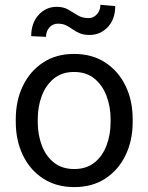

<svg xmlns="http://www.w3.org/2000/svg" viewBox="-20 -760 610 790"><path d="M44.9 -258.3V-269.5Q44.9 -346.2 74.2 -406.7Q103.5 -467.3 157.2 -502.7Q210.9 -538.1 284.7 -538.1Q359.4 -538.1 413.3 -502.7Q467.3 -467.3 496.6 -406.7Q525.9 -346.2 525.9 -269.5V-258.3Q525.9 -182.1 496.6 -121.3Q467.3 -60.5 413.6 -25.4Q359.9 9.8 285.6 9.8Q211.4 9.8 157.5 -25.4Q103.5 -60.5 74.2 -121.3Q44.9 -182.1 44.9 -258.3ZM135.3 -269.5V-258.3Q135.3 -206.1 151.9 -161.9Q168.5 -117.7 201.9 -91.1Q235.4 -64.5 285.6 -64.5Q335.4 -64.5 368.7 -91.1Q401.9 -117.7 418.5 -161.9Q435.1 -206.1 435.1 -258.3V-269.5Q435.1 -321.3 418.2 -365.5Q401.4 -409.7 368.2 -436.8Q335 -463.9 284.7 -463.9Q234.9 -463.9 201.7 -436.8Q168.5 -409.7 151.9 -365.5Q135.3 -321.3 135.3 -269.5ZM393.1 -740.2 454.1 -734.9Q454.1 -681.2 423.6 -648.7Q393.1 -616.2 348.6 -616.2Q323.7 -616.2 307.6 -623.3Q291.5 -630.4 278.8 -639.4Q266.1 -648.4 252.2 -655.5Q238.3 -662.6 217.8 -662.6Q197.3 -662.6 183.3 -647Q169.4 -631.3 169.4 -608.4L108.4 -611.3Q108.4 -665 138.7 -698.5Q168.9 -731.9 213.4 -731.9Q241.2 -731.9 260.7 -720.5Q280.3 -709 299.3 -697.3Q318.4 -685.5 344.2 -685.5Q364.7 -685.5 378.9 -701.4Q393.1 -717.3 393.1 -740.2Z"/></svg>

Font: Vazirmatn UI FD
Style: Regular
Weight: 400
Designer: Saber Rastikerdar
Foundry: Saber Rastikerdar
Version: Version 33.003